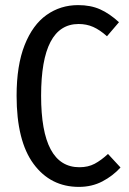

<svg xmlns="http://www.w3.org/2000/svg" viewBox="-20 -720 506 752"><path d="M446 -633 399 -578Q371 -603 345 -614.5Q319 -626 288 -626Q141 -626 141 -345Q141 -65 291 -65Q325 -65 350.5 -78.5Q376 -92 403 -117L452 -64Q422 -31 381 -9.5Q340 12 289 12Q178 12 111.5 -78Q45 -168 45 -345Q45 -464 76.5 -543.5Q108 -623 162.5 -661.5Q217 -700 286 -700Q335 -700 372 -683.5Q409 -667 446 -633Z"/></svg>

Font: Fira Sans Extra Condensed
Style: Regular
Weight: 400
Width: 1
Designer: Carrois Corporate & Edenspiekermann AG
Foundry: Carrois Corporate GbR & Edenspiekermann AG
Version: Version 4.203